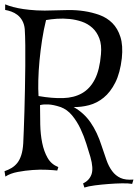

<svg xmlns="http://www.w3.org/2000/svg" viewBox="-40 -758 625 871"><path d="M-19.5 18.6Q-2 12.7 12.7 3.9Q27.3 -4.9 38.6 -19Q49.8 -33.2 56.6 -54.7Q63.5 -76.2 65.4 -107.4Q66.4 -127.9 67.9 -166.5Q69.3 -205.1 70.8 -252.9Q72.3 -300.8 73.2 -354Q74.2 -407.2 74.7 -458Q75.2 -508.8 74.7 -552.7Q74.2 -596.7 72.3 -626Q70.3 -647.5 61.5 -663.6Q52.7 -679.7 39.6 -689.9Q26.4 -700.2 11.2 -705.6Q-3.9 -710.9 -16.6 -712.9V-738.3Q0 -731.4 20 -726.1Q40 -720.7 66.4 -716.8Q92.8 -712.9 126.5 -710.9Q160.2 -709 204.1 -710.9Q233.4 -711.9 269.5 -712.4Q305.7 -712.9 341.8 -707.5Q377.9 -702.1 411.6 -689.9Q445.3 -677.7 469.7 -653.3Q494.1 -628.9 506.3 -590.3Q518.6 -551.8 512.7 -494.1Q504.9 -426.8 482.9 -383.3Q460.9 -339.8 430.2 -314.9Q399.4 -290 363.8 -280.8Q328.1 -271.5 293.9 -272.5Q340.8 -246.1 371.1 -202.1Q401.4 -158.2 420.9 -96.7Q432.6 -61.5 442.9 -32.2Q453.1 -2.9 468.8 18.1Q484.4 39.1 506.8 49.3Q529.3 59.6 565.4 56.6L559.6 76.2Q543 73.2 513.7 73.7Q484.4 74.2 452.1 76.7Q419.9 79.1 390.1 83Q360.4 86.9 342.8 92.8L336.9 74.2Q365.2 60.5 375 33.2Q384.8 5.9 370.1 -45.9Q362.3 -71.3 351.6 -106Q340.8 -140.6 325.2 -173.8Q309.6 -207 287.1 -234.4Q264.6 -261.7 234.4 -272.5Q202.1 -283.2 179.2 -284.2Q156.2 -285.2 141.6 -281.2Q141.6 -237.3 142.6 -192.9Q143.6 -148.4 151.4 -109.9Q159.2 -71.3 175.8 -42Q192.4 -12.7 224.6 0L219.7 15.6Q203.1 13.7 172.9 12.2Q142.6 10.7 108.4 13.2Q74.2 15.6 40.5 22Q6.8 28.3 -15.6 43ZM168.9 -667Q158.2 -624 150.9 -576.7Q143.6 -529.3 139.2 -482.9Q134.8 -436.5 133.8 -394.5Q132.8 -352.5 134.8 -322.3Q196.3 -311.5 246.1 -313Q295.9 -314.5 332 -335Q368.2 -355.5 390.1 -397.9Q412.1 -440.4 418 -511.7Q421.9 -554.7 410.6 -584Q399.4 -613.3 378.9 -631.8Q358.4 -650.4 331.5 -659.7Q304.7 -668.9 275.4 -671.9Q246.1 -674.8 218.3 -672.9Q190.4 -670.9 168.9 -667Z"/></svg>

Font: Mystery Quest
Style: Regular
Weight: 400
Designer: Squid
Foundry: Font Diner, Inc DBA Sideshow
Version: Version 1.000